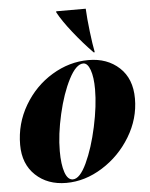

<svg xmlns="http://www.w3.org/2000/svg" viewBox="-54 -791 663 848"><g transform="rotate(-5 278.0 -367.5)"><path d="M206 12Q123 12 70 -38Q17 -88 17 -173Q17 -267 64 -347Q111 -427 188 -473.5Q265 -520 350 -520Q433 -520 486.5 -470.5Q540 -421 540 -333Q540 -244 492 -164.5Q444 -85 366.5 -36.5Q289 12 206 12ZM236 -1Q267 -1 297.5 -66Q328 -131 348 -223.5Q368 -316 368 -389Q368 -443 356.5 -475Q345 -507 326 -507Q294 -507 262 -445Q230 -383 209.5 -293.5Q189 -204 189 -130Q189 -71 201 -36Q213 -1 236 -1ZM227 -742V-747H358Q360 -704 367 -645.5Q374 -587 381 -552H376Q332 -597 290 -650Q248 -703 227 -742Z"/></g></svg>

Font: Nyght Serif Dark Italic
Style: Regular
Weight: 800
Italic angle: -16°
Designer: Maksym Kobuzan
Version: Version 0.400